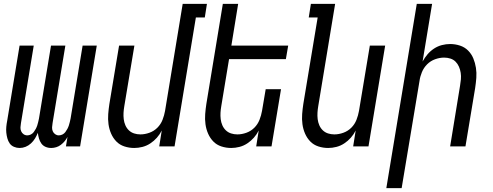

<svg xmlns="http://www.w3.org/2000/svg" viewBox="-20 -755 2540 990"><path d="M81 8Q66 8 52 2Q38 -4 30 -15.5Q22 -27 18 -41.5Q14 -56 12.5 -71Q11 -86 12.5 -101.5Q14 -117 17 -132L81 -520H154L88 -120Q86 -109 85.5 -98.5Q85 -88 89 -78.5Q93 -69 101.5 -63Q110 -57 121 -57Q130 -57 139 -61.5Q148 -66 154 -74Q160 -82 164.5 -90.5Q169 -99 172 -108Q175 -117 177 -126Q179 -135 181 -144L243 -520H317L251 -120Q249 -109 248.5 -98.5Q248 -88 252 -78.5Q256 -69 264.5 -63Q273 -57 283 -57Q293 -57 302 -61.5Q311 -66 317 -74Q323 -82 327.5 -90.5Q332 -99 335 -108Q338 -117 340 -126Q342 -135 344 -144L406 -520H479L393 0H320L328 -49Q322 -37 313 -26.5Q304 -16 293.5 -8Q283 0 270 4Q257 8 244 8Q228 8 214.5 2Q201 -4 193 -15.5Q185 -27 181 -41Q177 -55 175 -70Q169 -55 160.5 -41Q152 -27 139.5 -15.5Q127 -4 112 2Q97 8 81 8Z M672 8Q646 8 621.5 0Q597 -8 580 -25.5Q563 -43 553 -66Q543 -89 539.5 -114.5Q536 -140 538 -166.5Q540 -193 544 -219L594 -520H673L621 -208Q618 -191 617 -174Q616 -157 618 -140.5Q620 -124 626.5 -109Q633 -94 644.5 -83Q656 -72 671.5 -67Q687 -62 704 -62Q727 -62 750.5 -70.5Q774 -79 791.5 -96.5Q809 -114 818 -137Q827 -160 831 -183L922 -735H1047L1036 -665H990L880 0H801L814 -82Q804 -62 789 -45Q774 -28 755 -15.5Q736 -3 714.5 2.5Q693 8 672 8Z M1172 8Q1146 8 1121.5 0Q1097 -8 1080 -25.5Q1063 -43 1053 -66Q1043 -89 1039.5 -114.5Q1036 -140 1038 -166.5Q1040 -193 1044 -219L1129 -735H1208L1173 -520H1466L1454 -450H1161L1121 -208Q1118 -191 1117 -174Q1116 -157 1118 -140.5Q1120 -124 1126.5 -109Q1133 -94 1144.5 -83Q1156 -72 1171.5 -67Q1187 -62 1204 -62Q1227 -62 1250.5 -70.5Q1274 -79 1291.5 -96.5Q1309 -114 1318 -137Q1327 -160 1331 -183L1350 -295H1429L1380 0H1301L1314 -82Q1304 -62 1289 -45Q1274 -28 1255 -15.5Q1236 -3 1214.5 2.5Q1193 8 1172 8Z M1672 8Q1646 8 1621.5 0Q1597 -8 1580 -25.5Q1563 -43 1553 -66Q1543 -89 1539.5 -114.5Q1536 -140 1538 -166.5Q1540 -193 1544 -219L1618 -665H1572L1583 -735H1708L1621 -208Q1618 -191 1617 -174Q1616 -157 1618 -140.5Q1620 -124 1626.5 -109Q1633 -94 1644.5 -83Q1656 -72 1671.5 -67Q1687 -62 1704 -62Q1727 -62 1750.5 -70.5Q1774 -79 1791.5 -96.5Q1809 -114 1818 -137Q1827 -160 1831 -183L1887 -520H1966L1880 0H1801L1814 -82Q1804 -62 1789 -45Q1774 -28 1755 -15.5Q1736 -3 1714.5 2.5Q1693 8 1672 8Z M1972 215 2129 -735H2208L2159 -438Q2170 -458 2184.5 -475Q2199 -492 2218 -504.5Q2237 -517 2258.5 -522.5Q2280 -528 2301 -528Q2327 -528 2351.5 -520Q2376 -512 2393.5 -494.5Q2411 -477 2420.5 -454Q2430 -431 2434 -405.5Q2438 -380 2436 -353.5Q2434 -327 2430 -301L2380 0H2301L2352 -312Q2355 -329 2356.5 -346Q2358 -363 2355.5 -379.5Q2353 -396 2346.5 -411Q2340 -426 2329 -437Q2318 -448 2302.5 -453Q2287 -458 2270 -458Q2247 -458 2223.5 -449.5Q2200 -441 2182.5 -423.5Q2165 -406 2155.5 -383Q2146 -360 2143 -337L2051 215Z"/></svg>

Font: Iosevka Fixed
Style: Italic
Weight: 400
Italic angle: -9°
Monospace: yes
Designer: Belleve Invis
Foundry: Belleve Invis
Version: Version 33.2.4